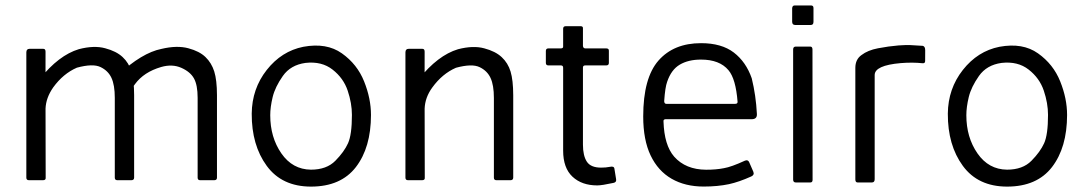

<svg xmlns="http://www.w3.org/2000/svg" viewBox="-20 -670 3988 705"><path d="M76.7 -17.7V-268.8Q79.3 -314 126.3 -380.3Q195.5 -467.2 269.7 -489.5Q325.5 -504 366.2 -492.8Q407.2 -482 430.2 -460.5Q453.3 -439 462.8 -407.2Q472.3 -375.3 472.5 -320.8V-17.7Q472.3 -8.3 462.3 -8.3H410.8Q401.5 -8.3 401.5 -17.7V-310.7Q401.5 -357.8 389.2 -384.2Q377 -410.5 348.8 -423.9Q320.7 -437.3 262.3 -421.5Q211.8 -399.5 175.3 -349Q148.8 -311 147.2 -271.3L147.7 -17.7Q148.7 -8.5 138.2 -8.3H86.3Q76.7 -8.3 76.7 -17.7ZM146.8 -116.2H76.7V-477.7Q76.8 -490.7 88.3 -490.7H139.2Q147.2 -490.7 147.2 -480.3ZM413.2 -394.5Q501 -476.2 573 -490.5Q630.2 -504 671.5 -492.8Q712.2 -482 734.5 -460.5Q756.8 -439 766.7 -407.6Q776.5 -376.2 776.7 -320.8V-17.7Q776.7 -8.3 766.7 -8.3H714.8Q705.7 -8.3 705.7 -17.7V-310.7Q705.7 -357.8 692.2 -382.1Q678.8 -406.3 645.7 -421Q612.5 -435.7 571.8 -424Q508.2 -405.5 475.8 -361.3Q462.2 -343.8 456.7 -332Z M1121.7 15.2Q1015.2 15 959.5 -60.9Q903.8 -136.8 904.3 -252.7Q905.2 -344.3 959.5 -413.2Q1013.8 -482.2 1093.8 -498.2Q1179.2 -514 1235.4 -474.1Q1291.7 -434.2 1316.9 -371.2Q1342.2 -308.3 1342.2 -247.7Q1342 -128.2 1286.8 -56.5Q1231.5 15.2 1121.7 15.2ZM1121.7 -47Q1179.3 -47 1211.5 -79.8Q1243.7 -112.5 1257.9 -144Q1272.2 -175.5 1272.2 -248Q1272.2 -291 1256.7 -337.1Q1241.2 -383.2 1201.2 -414.4Q1161.3 -445.7 1101.7 -439Q1047 -431.5 1018.6 -391.1Q990.2 -350.7 981.2 -313.7Q972.3 -276.7 972.3 -247Q972.3 -165.5 1013.2 -106.7Q1054 -47.8 1121.7 -47Z M1468.7 -17.7V-268.5Q1471.3 -313.7 1518.3 -380Q1587.5 -466.8 1661.7 -489.2Q1717.5 -503.7 1758.2 -492.5Q1799.2 -481.7 1822.2 -460.2Q1845.3 -438.7 1854.8 -407.2Q1864.3 -375.8 1864.5 -320.5V-17.7Q1864.3 -8.3 1854.3 -8.3H1802.8Q1793.5 -8.3 1793.5 -17.7V-310.3Q1793.5 -357.5 1781.2 -383.8Q1769 -410.2 1740.8 -423.6Q1712.7 -437 1654.3 -421.2Q1603.8 -399.2 1567.3 -348.7Q1540.7 -312.3 1539.2 -271L1539.7 -17.7Q1540.7 -8.5 1530.2 -8.3H1478.3Q1468.7 -8.3 1468.7 -17.7ZM1538.8 -116.2H1468.7V-477.7Q1468.8 -490.7 1480.3 -490.7H1531.2Q1539.2 -490.7 1539.2 -480.3Z M2047.8 -117V-421.3Q2047.8 -429.7 2039.8 -429.8H1993.7Q1984.3 -429.8 1984.3 -439.2V-483Q1984.5 -492.3 1993.7 -492.3H2039.5Q2048.8 -492.3 2047.8 -500.7V-564.5Q2047.8 -573.8 2057.2 -573.8H2112.3Q2121.5 -573.8 2120.5 -564.8V-501.3Q2121.5 -492.3 2129.2 -492.3H2206Q2216.5 -492.2 2215.7 -483V-439.2Q2215.8 -429.8 2205.8 -429.8H2129.3Q2120.7 -430 2120.5 -422.2V-139Q2120.5 -98.3 2134.8 -76.4Q2149 -54.5 2187.2 -54.5Q2204.8 -54.5 2218.8 -57.3Q2234.5 -61 2236 -50.8L2242.2 -12.3Q2244.5 -1 2233 1.5Q2190.2 10.8 2173 10.8Q2116.3 10.8 2082.1 -21.2Q2047.8 -53.3 2047.8 -117Z M2688.3 -296.2Q2681.7 -380.8 2654.8 -412.3Q2622.2 -451.3 2553.7 -451.2Q2507.7 -451.2 2476.2 -432.7Q2444.7 -414.2 2429.7 -369.7Q2422.3 -349.8 2418.8 -298.7Q2419.3 -288.7 2426.5 -288.7H2679.3Q2688.7 -288.7 2688.3 -296.2ZM2416.3 -223.8Q2419 -136.7 2455.5 -94.8Q2497.7 -47.2 2572.7 -46.8Q2609.7 -46.7 2638.3 -52.5Q2665.3 -57 2715.2 -80Q2726.5 -84.7 2731 -74.2L2746 -39.8Q2751 -27.8 2738.8 -22.2Q2693.2 -1.7 2656.8 6.2Q2615.3 15 2563.7 15Q2495.8 15 2446 -13.7Q2396.2 -42.3 2369 -99.2Q2341.8 -156 2341.8 -242.3Q2341.8 -383.8 2397.9 -447.7Q2454 -511.5 2554.2 -511.5Q2629.5 -511.5 2674.4 -477.2Q2719.3 -442.8 2740.3 -382.5Q2755.8 -319.3 2759.2 -251.8Q2760.5 -232.5 2740.5 -232.3H2423.3Q2415.2 -231.5 2416.3 -223.8Z M2888.7 -590.2V-639.8Q2889.5 -650 2898 -650H2957.8Q2967 -650 2967 -640.7V-590.3Q2967.2 -578.2 2957 -578.3H2899.8Q2888.7 -578.3 2888.7 -590.2ZM2892.3 -10.2V-488.8Q2892.5 -499 2902.3 -499H2955Q2963.3 -499 2963.3 -488.2L2963.7 -9.5Q2963.7 0 2955.2 0H2902.3Q2892.5 0 2892.3 -10.2Z M3120.7 -11.2V-420.8Q3120.7 -451.8 3143.2 -467.8Q3166.7 -485.7 3203.8 -492.7Q3243.3 -500.3 3279.3 -503.2Q3304 -505 3322.7 -504.4Q3341.3 -503.8 3368.2 -501.7Q3377.2 -499.8 3377.2 -485.5L3377 -446Q3377 -436.7 3367.3 -437.8Q3331 -441.8 3287.5 -438.3Q3191.7 -430 3191.7 -394.5V-11.8Q3191.7 0 3181.3 0H3129.2Q3120.7 0 3120.7 -11.2Z M3677.7 15.2Q3571.2 15 3515.5 -60.9Q3459.8 -136.8 3460.3 -252.7Q3461.2 -344.3 3515.5 -413.2Q3569.8 -482.2 3649.8 -498.2Q3735.2 -514 3791.4 -474.1Q3847.7 -434.2 3872.9 -371.2Q3898.2 -308.3 3898.2 -247.7Q3898 -128.2 3842.8 -56.5Q3787.5 15.2 3677.7 15.2ZM3677.7 -47Q3735.3 -47 3767.5 -79.8Q3799.7 -112.5 3813.9 -144Q3828.2 -175.5 3828.2 -248Q3828.2 -291 3812.7 -337.1Q3797.2 -383.2 3757.2 -414.4Q3717.3 -445.7 3657.7 -439Q3603 -431.5 3574.6 -391.1Q3546.2 -350.7 3537.2 -313.7Q3528.3 -276.7 3528.3 -247Q3528.3 -165.5 3569.2 -106.7Q3610 -47.8 3677.7 -47Z"/></svg>

Font: Vivano Light
Style: Regular
Weight: 300
Designer: Joe Prince, Josias Burgherr
Version: Version 2.064;September 19, 2022;FontCreator 14.0.0.2877 64-